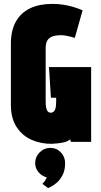

<svg xmlns="http://www.w3.org/2000/svg" viewBox="-20 -730 519 988"><path d="M198 216 228 238Q227 238 240 232Q253 226 270.5 211.5Q288 197 301.5 172Q315 147 315 109Q315 77 293 54Q271 31 240 31Q207 31 184 54Q161 77 161 109Q161 136 178 156Q195 176 221 183Q218 190 213 198Q208 206 198 216ZM365 -535 405 -677Q382 -687 356.5 -694.5Q331 -702 304.5 -706Q278 -710 249 -710Q183 -710 135.5 -687.5Q88 -665 62 -619.5Q36 -574 36 -504V-190Q36 -122 65 -77Q94 -32 142.5 -10.5Q191 11 248 10Q260 9 277.5 7.5Q295 6 312.5 1.5Q330 -3 341 -13L345 0H449V-385H232L242 -227H269V-209Q269 -194 267.5 -182.5Q266 -171 262.5 -164Q259 -157 253.5 -153.5Q248 -150 241 -150Q232 -150 226 -156.5Q220 -163 217.5 -176Q215 -189 215 -209V-482Q215 -510 225 -524Q235 -538 253 -543.5Q271 -549 294 -549Q305 -549 316.5 -547Q328 -545 340.5 -542Q353 -539 365 -535Z"/></svg>

Font: Advent Pro Black
Style: Regular
Weight: 900
Version: Version 3.000